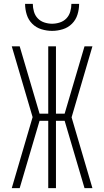

<svg xmlns="http://www.w3.org/2000/svg" viewBox="-20 -975 540 995"><path d="M41 0 149 -368 41 -735H82L185 -386H230V-735H270V-386H315L418 -735H459L351 -367L459 0H418L315 -349H270V0H230V-349H185L82 0ZM250 -815Q222 -815 194.5 -823.5Q167 -832 147 -852Q127 -872 118.5 -899.5Q110 -927 110 -955H150Q150 -935 156 -914.5Q162 -894 176 -879.5Q190 -865 210 -858.5Q230 -852 250 -852Q270 -852 290 -858.5Q310 -865 324 -879.5Q338 -894 344 -914.5Q350 -935 350 -955H390Q390 -927 381.5 -899.5Q373 -872 353 -852Q333 -832 305.5 -823.5Q278 -815 250 -815Z"/></svg>

Font: Iosevka Extralight
Style: Regular
Weight: 200
Monospace: yes
Designer: Belleve Invis
Foundry: Belleve Invis
Version: Version 32.0.1; ttfautohint (v1.8.4)